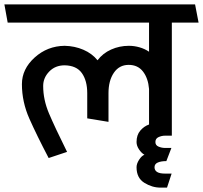

<svg xmlns="http://www.w3.org/2000/svg" viewBox="-31 -700 926 876"><path d="M628 6Q615 -1 603.5 -18Q592 -35 592 -52Q592 -84 609 -104Q626 -124 649 -132V-294Q645 -343 621.5 -373.5Q598 -404 556 -404Q513 -404 488.5 -368Q464 -332 464 -275V-144L367 -160V-275Q367 -332 342.5 -366.5Q318 -401 264 -402Q221 -402 193.5 -373.5Q166 -345 166 -308Q166 -245 192.5 -182.5Q219 -120 275 -7L191 21Q137 -82 103 -158.5Q69 -235 69 -316Q69 -385 127 -437.5Q185 -490 264 -491Q310 -490 349.5 -473Q389 -456 414 -425Q438 -457 476 -474Q514 -491 557 -491Q582 -491 606 -484Q630 -477 649 -464V-597H4L-11 -680H859L875 -597H753V-81H722Q707 -81 692.5 -74.5Q678 -68 678 -52Q678 -37 692.5 -31Q707 -25 722 -25H751L728 35Q704 35 689 41.5Q674 48 674 63Q674 77 685.5 84.5Q697 92 722 92H752L731 156H701Q663 156 627.5 134Q592 112 592 63Q592 47 603.5 29Q615 11 628 6Z"/></svg>

Font: Palanquin Medium
Style: Regular
Weight: 500
Designer: Pria Ravichandran
Version: Version 1.0.4